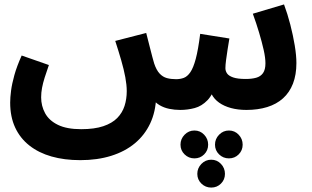

<svg xmlns="http://www.w3.org/2000/svg" viewBox="-20 -492 1410 868"><path d="M343 232Q271 232 213 215.5Q155 199 113 166Q71 133 48.5 84.5Q26 36 26 -28Q26 -51 30 -82Q34 -113 45 -152.5Q56 -192 78 -241L201 -198Q190 -167 182 -141.5Q174 -116 170 -94.5Q166 -73 166 -52Q166 -13 184 20Q202 53 242 72.5Q282 92 347 92Q407 92 447 78.5Q487 65 510 41.5Q533 18 543 -13Q553 -44 553 -80Q553 -108 546.5 -143Q540 -178 528 -219.5Q516 -261 501 -307L641 -343Q651 -305 657.5 -278Q664 -251 669 -233.5Q674 -216 677 -205Q687 -175 701.5 -159.5Q716 -144 734.5 -139Q753 -134 776 -134Q795 -134 811 -140Q827 -146 840.5 -165.5Q854 -185 865 -226Q876 -267 885 -339L1017 -318Q1013 -295 1009 -269Q1005 -243 1002 -220.5Q999 -198 999 -184Q999 -171 1006.5 -160Q1014 -149 1034 -142Q1054 -135 1091 -135Q1118 -135 1138 -140.5Q1158 -146 1169 -161.5Q1180 -177 1180 -206Q1180 -231 1172 -266.5Q1164 -302 1151.5 -344Q1139 -386 1123 -430L1264 -472Q1280 -429 1292.5 -380.5Q1305 -332 1312.5 -286.5Q1320 -241 1320 -207Q1320 -154 1304.5 -114Q1289 -74 1259.5 -47.5Q1230 -21 1188 -8Q1146 5 1094 5Q1056 5 1024.5 -3.5Q993 -12 970.5 -28Q948 -44 936 -67.5Q924 -91 925 -121H959Q944 -66 918 -39Q892 -12 860 -3.5Q828 5 795 5Q769 5 745 0Q721 -5 701.5 -16.5Q682 -28 668 -47.5Q654 -67 649 -95L686 -55Q684 13 659 66Q634 119 589.5 156Q545 193 482.5 212.5Q420 232 343 232ZM935 356Q909 356 890.5 338Q872 320 872 294Q872 268 890.5 249Q909 230 935 230Q961 230 979 249Q997 268 997 294Q997 320 979 338Q961 356 935 356ZM859 224Q833 224 814.5 206Q796 188 796 162Q796 136 814.5 117Q833 98 859 98Q885 98 903 117Q921 136 921 162Q921 188 903 206Q885 224 859 224ZM1015 224Q989 224 970.5 206Q952 188 952 162Q952 136 970.5 117Q989 98 1015 98Q1041 98 1059 117Q1077 136 1077 162Q1077 188 1059 206Q1041 224 1015 224Z"/></svg>

Font: Noto Sans
Style: Bold
Weight: 700
Designer: Monotype Design Team
Foundry: Monotype Imaging Inc.
Version: Version 2.000;GOOG;noto-source:20170915:90ef993387c0; ttfaut